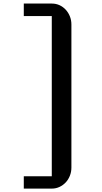

<svg xmlns="http://www.w3.org/2000/svg" viewBox="-20 -890 583 1099"><path d="M276.4 119.1V-797.9H116.2V-869.6H276.9Q300.3 -869.6 320.6 -860.4Q340.8 -851.1 356 -834.7Q371.1 -818.4 379.9 -796.6Q388.7 -774.9 388.7 -750V69.3Q388.7 94.2 379.9 116.2Q371.1 138.2 356 154.3Q340.8 170.4 320.6 179.9Q300.3 189.5 276.9 189.5H116.2V119.1Z"/></svg>

Font: Atomic Age
Style: Regular
Weight: 400
Version: Version 1.007; ttfautohint (v1.4.1) -l 6 -r 46 -G 0 -x 0 -H 